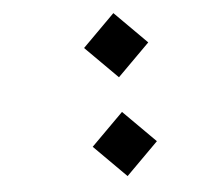

<svg xmlns="http://www.w3.org/2000/svg" viewBox="-45 -606 725 655"><g transform="rotate(-5 317.5 -279.0)"><path d="M366.2 -219.7 256.3 -109.9 366.2 0 476.1 -109.9ZM366.2 -558.1 256.3 -448.2 366.2 -338.4 476.1 -448.2Z"/></g></svg>

Font: Cardo
Style: Italic
Weight: 400
Designer: David J. Perry
Foundry: David J. Perry
Version: Version 0.99